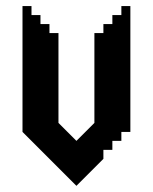

<svg xmlns="http://www.w3.org/2000/svg" viewBox="-20 -603 495 623"><path d="M373.8 -583.3V-554.2H344.6V-525H315.5V-495.8H286.3V-204.2L228 -145.9L169.7 -204.2V-495.8H140.5V-525H111.3V-554.2H82.2V-583.3H53V-175L228 0L315.5 -87.5V-116.7H344.6V-145.9H373.8V-175H403V-583.3Z"/></svg>

Font: Stepalange Short
Style: Regular
Weight: 400
Designer: Szymon Furjan
Version: Version 1.001;Fontself Maker 3.5.8